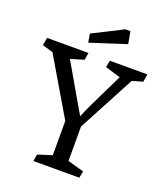

<svg xmlns="http://www.w3.org/2000/svg" viewBox="-171 -975 920 1078"><g transform="rotate(20 288.5 -436.0)"><path d="M249 -67.9V-272.5L49.3 -610.8L-14.6 -629.9L-6.3 -675.8H241.2L233.4 -632.3L154.3 -608.9L318.4 -325.7Q331.5 -358.4 351.1 -399.9Q370.6 -441.4 403.3 -507.8Q432.1 -564.9 452.1 -607.4L360.4 -635.3L368.7 -675.8H592.8L585.4 -629.4L522.5 -611.3L342.8 -273.4V-67.9L439.9 -40.5L432.1 0H157.7L164.6 -41ZM210.9 -780.8 390.6 -871.6H420.4L433.6 -798.3L219.7 -729.5Z"/></g></svg>

Font: Vesper Libre
Style: Regular
Weight: 400
Designer: Robert Keller & Kimya Gandhi
Foundry: Mota Italic
Version: Version 1.058